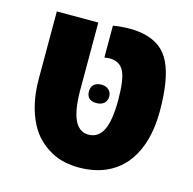

<svg xmlns="http://www.w3.org/2000/svg" viewBox="-97 -741 855 849"><g transform="rotate(15 330.0 -316.5)"><path d="M334.5 9.3Q301.8 9.3 269.3 2.4Q236.8 -4.4 209.5 -19.5Q178.7 -36.1 152.6 -61Q126.5 -85.9 107.4 -122.1Q63.5 -206.1 63.5 -324.7V-632.3H253.4V-324.7Q253.4 -220.2 281.2 -175.3Q302.7 -142.1 338.9 -142.1Q383.3 -142.1 405.3 -185.5Q427.2 -229 427.2 -323.7Q427.2 -418.5 408.2 -455.6Q389.2 -492.2 342.8 -492.2Q332.5 -492.2 319.3 -489.7V-635.7Q358.9 -642.1 397.9 -642.1Q435.5 -642.1 470.9 -633.1Q506.3 -624 535.2 -602.5Q564 -580.1 581.5 -543.9Q617.7 -468.8 617.7 -324.7Q617.7 -230.5 590.8 -159.7Q555.2 -66.4 477.5 -23.9Q417 9.3 334.5 9.3ZM337.4 -286.1Q292 -286.1 292 -328.1Q292 -348.1 304.4 -359.4Q316.9 -370.6 337.9 -370.6Q359.4 -370.6 372.1 -358.9Q384.8 -347.2 384.8 -328.1Q384.8 -309.1 372.1 -297.6Q359.4 -286.1 337.4 -286.1Z"/></g></svg>

Font: Open Sans ExtraBold
Style: Regular
Weight: 800
Designer: Monotype Design Team
Foundry: Monotype Imaging Inc.
Version: Version 3.003; ttfautohint (v1.8.4)